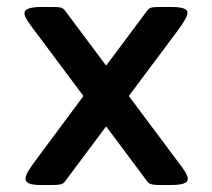

<svg xmlns="http://www.w3.org/2000/svg" viewBox="-20 -530 608 550"><path d="M166 -10Q161 -3 151 -1.5Q141 0 131 0H98Q73 0 63 -4.5Q53 -9 53 -18Q53 -26 60.5 -39Q68 -52 81 -69L219 -255L80 -441Q67 -458 58.5 -471Q50 -484 50 -492Q50 -510 98 -510H131Q141 -510 150.5 -509Q160 -508 166 -500L284 -342L402 -500Q408 -508 417.5 -509Q427 -510 437 -510H470Q517 -510 517 -494Q517 -486 509.5 -473Q502 -460 488 -441L349 -255L488 -69Q502 -51 510 -38.5Q518 -26 518 -17Q518 0 470 0H437Q427 0 417 -1.5Q407 -3 402 -10L284 -168Z"/></svg>

Font: Yusei Magic
Style: Regular
Weight: 400
Designer: Tanukizamurai
Foundry: Yusei Magic Project
Version: Version 1.200